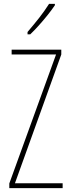

<svg xmlns="http://www.w3.org/2000/svg" viewBox="-20 -970 363 990"><path d="M303 0H28V-24L269 -689H40V-714H296V-689L57 -25H303ZM263 -943Q247 -919 224.5 -891Q202 -863 179 -837.5Q156 -812 136 -793H122V-805Q156 -845 182 -878Q208 -911 233 -950H263Z"/></svg>

Font: Noto Sans Lao Looped ExtraCondensed Thin
Style: Regular
Weight: 100
Width: 2
Designer: Mark Frömberg, Ben Mitchell
Foundry: The Fontpad Ltd
Version: Version 1.002; ttfautohint (v1.8.4.7-5d5b)